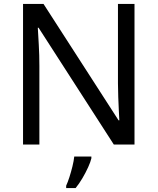

<svg xmlns="http://www.w3.org/2000/svg" viewBox="-20 -734 800 975"><path d="M663 0H558L176 -593H172Q174 -558 177 -506Q180 -454 180 -399V0H97V-714H201L582 -123H586Q585 -139 583.5 -171Q582 -203 580.5 -241Q579 -279 579 -311V-714H663ZM444 70Q440 88 427.5 115.5Q415 143 398.5 171Q382 199 364 221H316V209Q324 192 332.5 165.5Q341 139 348 110.5Q355 82 357 61H444Z"/></svg>

Font: Noto Sans Tifinagh Ghat
Style: Regular
Weight: 400
Designer: JamraPatel
Foundry: JamraPatel LLC
Version: Version 2.006; ttfautohint (v1.8.4.7-5d5b)